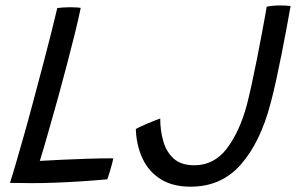

<svg xmlns="http://www.w3.org/2000/svg" viewBox="-20 -675 1086 704"><path d="M16.5 -4.5Q25.5 -32 39.5 -80Q53.5 -128 70.5 -188.2Q87.5 -248.5 104.5 -313Q122 -377.5 138.5 -440.8Q155 -504 168.5 -557.2Q182 -610.5 190 -645.5Q197 -646.5 210.2 -647.5Q223.5 -648.5 236.5 -648.5Q247 -648.5 259.5 -647.8Q272 -647 276 -646Q268 -607 255 -554Q242 -501 226.2 -441.2Q210.5 -381.5 194 -321.2Q177.5 -261 162 -207.5Q150.5 -167 141.2 -135.2Q132 -103.5 126 -85Q160 -87 205.8 -89.2Q251.5 -91.5 301.2 -93Q351 -94.5 395.5 -94.5Q393 -81.5 386.2 -58Q379.5 -34.5 373.5 -17.5Q317.5 -12.5 268.8 -9.5Q220 -6.5 177 -5Q135 -3.5 95.2 -3.5Q55.5 -3.5 16.5 -4.5ZM679 9.5Q612.5 9.5 568.8 -18.2Q525 -46 502.5 -94Q480 -142 478 -202Q492 -210 520.5 -222Q549 -234 567.5 -240.5Q567.5 -196 578.8 -156.8Q590 -117.5 617.2 -93.2Q644.5 -69 692.5 -69Q765 -69 811.8 -130.5Q858.5 -192 885 -290Q893 -321 902.8 -365.5Q912.5 -410 922 -458Q931.5 -506 939.5 -548.8Q947.5 -591.5 952.5 -619.2Q957.5 -647 958 -650.5Q980 -655 1005 -655Q1027.5 -655 1045.5 -653Q1040 -621 1031.5 -575.5Q1023 -530 1013 -479.2Q1003 -428.5 992.5 -380.5Q982 -332.5 972 -296Q935 -154 863.5 -72.2Q792 9.5 679 9.5Z"/></svg>

Font: Grandstander Light
Style: Italic
Weight: 300
Italic angle: -15°
Designer: Tyler Finck
Foundry: Etcetera Type Co
Version: Version 1.200; ttfautohint (v1.8.3)